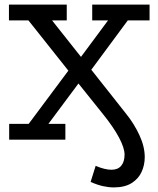

<svg xmlns="http://www.w3.org/2000/svg" viewBox="-20 -609 687 837"><path d="M476 208Q454 208 429 202.5Q404 197 375 184L397 114Q437 131 466 131Q494 131 508.5 113.5Q523 96 523 65Q523 36 498.5 -10Q474 -56 427 -114L322 -245L191 -69H265V0H20V-69H105L278 -301L104 -520H19V-589H271V-520H207L333 -361L451 -520H382V-589H632V-520H537L378 -305L529 -114Q564 -71 587.5 -20.5Q611 30 611 76Q611 110 597.5 140Q584 170 554 189Q524 208 476 208Z"/></svg>

Font: Podkova
Style: Regular
Weight: 400
Designer: Ilya Yudin
Foundry: Cyreal (www.cyreal.org)
Version: Version 2.103